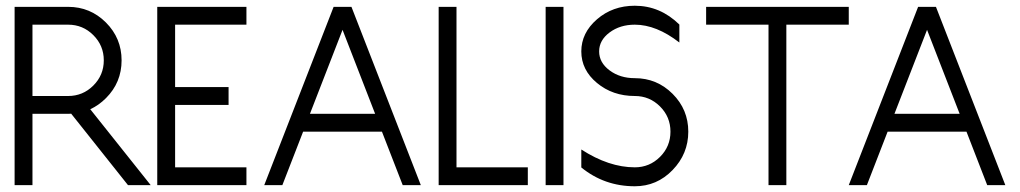

<svg xmlns="http://www.w3.org/2000/svg" viewBox="-20 -649 3575 673"><path d="M218.8 -625Q296.4 -625 351.3 -570.1Q406.2 -515.1 406.2 -437.5Q406.2 -359.9 351.6 -305.2Q326.2 -279.8 296.4 -266.1L508.3 0H428.7L229.5 -250.5L218.8 -250H93.8V0H31.2V-625ZM218.8 -562.5H93.8V-312.5H218.8Q270.5 -312.5 307.1 -349.1Q343.8 -385.7 343.8 -437.5Q343.8 -489.3 307.1 -525.9Q270.5 -562.5 218.8 -562.5Z M843.8 -625V-562.5H593.8V-343.8H781.2V-281.2H593.8V-62.5H843.8V0H531.2V-625Z M1318.8 -187.5H1042.5L969.7 0H906.2L1149.4 -625H1211.9L1455.1 0H1391.6ZM1066.4 -250H1294.9L1180.7 -544.4Z M1517.6 0V-625H1580.1V-62.5H1830.1V0Z M1955.1 0H1892.6V-625H1955.1Z M2205.1 3.9Q2098.6 3.9 2017.6 -62V-125Q2114.3 -62.5 2205.1 -62.5Q2256.8 -62.5 2293.5 -99.1Q2330.1 -135.7 2330.1 -187.5Q2330.1 -239.3 2293.5 -275.9Q2256.8 -312.5 2205.1 -312.5Q2127.4 -312.5 2072.5 -358.2Q2017.6 -403.8 2017.6 -468.8Q2017.6 -533.7 2072.5 -581.3Q2127.4 -628.9 2205.1 -628.9Q2293.9 -628.9 2361.3 -563V-500Q2280.8 -562.5 2205.1 -562.5Q2153.3 -562.5 2116.7 -535.2Q2080.1 -507.8 2080.1 -468.8Q2080.1 -429.7 2116.7 -402.3Q2153.3 -375 2205.1 -375Q2282.7 -375 2337.6 -320.1Q2392.6 -265.1 2392.6 -187.5Q2392.6 -109.9 2337.6 -53Q2282.7 3.9 2205.1 3.9Z M2736.3 -562.5V0H2673.8V-562.5H2455.1V-625H2955.1V-562.5Z M3367.7 -187.5H3091.3L3018.6 0H2955.1L3198.2 -625H3260.7L3503.9 0H3440.4ZM3115.2 -250H3343.8L3229.5 -544.4Z"/></svg>

Font: Juliett
Style: Regular
Weight: 400
Designer: GGBotNet
Foundry: GGBotNet
Version: 0.60